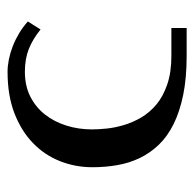

<svg xmlns="http://www.w3.org/2000/svg" viewBox="-23 -486 509 503"><g transform="rotate(-90 231.5 -234.5)"><path d="M405.8 -382.8Q380.4 -403.3 354.5 -413.6Q328.6 -423.8 294.9 -423.8Q258.3 -423.8 230.2 -409.7Q202.1 -395.5 183.1 -371.3Q164.1 -347.2 154.1 -315.4Q144 -283.7 144 -248Q144 -231.4 146.2 -209.7Q148.4 -188 155.3 -164.8Q162.1 -141.6 175 -119.4Q188 -97.2 209.2 -79.3Q230.5 -61.5 262 -50.8Q293.5 -40 336.9 -40H409.7V0H336.9Q278.8 0 234.6 -9Q190.4 -18.1 158 -34.2Q125.5 -50.3 103.8 -73Q82 -95.7 68.8 -123.3Q55.7 -150.9 50.3 -182.1Q44.9 -213.4 44.9 -247.1Q44.9 -291.5 60.8 -331.8Q76.7 -372.1 108.2 -402.6Q139.6 -433.1 186.3 -451.2Q232.9 -469.2 294.9 -469.2Q310.1 -469.2 327.1 -465.8Q344.2 -462.4 361.3 -455.8Q378.4 -449.2 395.3 -439.2Q412.1 -429.2 426.8 -416Z"/></g></svg>

Font: Federov2
Style: Regular
Weight: 400
Designer: Olexa M. Volochay | Cyreal.org
Foundry: Olexa M. Volochay | Cyreal.org
Version: Version 1.000